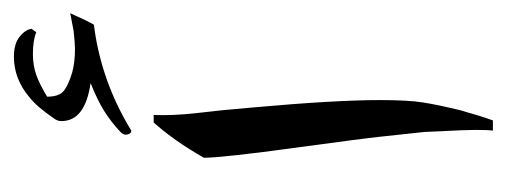

<svg xmlns="http://www.w3.org/2000/svg" viewBox="-252 -494 746 283"><g transform="rotate(-90 121.5 -353.0)"><path d="M82 -500H93Q92 -472 95.5 -439.5Q99 -407 100 -399L104 -355Q115 -233 115 -166Q115 -125 111.5 -103Q108 -81 100 -48Q91 -16 85 0H70Q71 -7 71 -26Q71 -42 69 -78L68 -101L64 -138L61 -166Q58 -194 45 -289Q30 -399 30 -426Q55 -470 82 -500ZM226 -588Q191 -584 154 -572Q111 -558 70 -533Q67 -533 65.5 -535.5Q64 -538 64 -541Q64 -545 68 -549Q83 -563 99 -573Q115 -583 140 -593Q84 -601 84 -636Q84 -642 88 -647Q105 -672 119 -683Q146 -706 179 -706Q198 -706 208.5 -697.5Q219 -689 220 -680L215 -673Q203 -678 183 -678Q166 -678 152 -673Q138 -668 120 -657Q120 -640 128 -633Q136 -626 156 -620Q171 -616 190 -616Q199 -616 217 -618L243 -623Q232 -598 226 -588Z"/></g></svg>

Font: Mirza
Style: Regular
Weight: 400
Designer: Arabic design by Kourosh Beigpour, Latin design by Eduardo Tunni, engineering by Lasse Fister
Version: Version 1.0010g